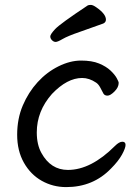

<svg xmlns="http://www.w3.org/2000/svg" viewBox="-20 -739 570 783"><path d="M401 -643Q352 -625 304 -608.5Q256 -592 235.5 -580Q215 -568 207 -568Q199 -568 192 -575Q185 -582 185 -590.5Q185 -599 205 -620.5Q225 -642 338 -717Q342 -719 350.5 -719Q359 -719 373 -709Q412 -682 412 -659Q412 -648 401 -643ZM433 -52Q360 24 250 24Q196 24 150.5 -1.5Q105 -27 77.5 -75.5Q50 -124 50 -189.5Q50 -255 73 -309Q96 -363 133.5 -404Q171 -445 218.5 -468.5Q266 -492 310.5 -492Q355 -492 384 -480Q413 -468 430.5 -451.5Q448 -435 456 -420.5Q464 -406 464 -401Q464 -383 447 -366Q430 -349 418.5 -349Q407 -349 402 -357Q395 -371 388 -383.5Q381 -396 372 -402Q344 -421 315 -421Q254 -421 192 -356Q130 -286 130 -199Q130 -149 149 -115Q187 -46 257 -46Q351 -46 449 -144Q466 -161 479 -161Q492 -161 492 -148Q492 -135 477.5 -108.5Q463 -82 433 -52Z"/></svg>

Font: ToneOZ-Pinyin-WenKai-Medium
Style: Medium
Weight: 700
Designer: Fontworks Inc.
Foundry: ToneOZ
Version: Version 0.240331